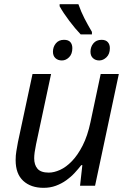

<svg xmlns="http://www.w3.org/2000/svg" viewBox="-20 -891 619 921"><path d="M55 -123Q55 -146 58.5 -166Q62 -186 66 -209L136 -536H225L153 -199Q144 -156 144 -132Q144 -100 160 -81.5Q176 -63 214 -63Q239 -63 268 -76Q297 -89 325 -118Q353 -147 376.5 -193Q400 -239 414 -305L463 -536H550L436 0H364L375 -99H370Q356 -81 338 -61.5Q320 -42 297.5 -26Q275 -10 248 0Q221 10 189 10Q128 10 91.5 -23.5Q55 -57 55 -123ZM367 -726Q341 -753 312 -791.5Q283 -830 266 -861V-871H356Q369 -834 385 -803Q401 -772 421 -738V-726ZM277 -601Q258 -601 246 -612Q234 -623 234 -643Q234 -666 248 -683Q262 -700 287 -700Q308 -700 317.5 -689Q327 -678 327 -660Q327 -632 311.5 -616.5Q296 -601 277 -601ZM456 -601Q438 -601 426 -612Q414 -623 414 -643Q414 -666 428 -683Q442 -700 467 -700Q487 -700 497 -689Q507 -678 507 -660Q507 -632 491 -616.5Q475 -601 456 -601Z"/></svg>

Font: BC Sans
Style: Italic
Weight: 400
Italic angle: -12°
Designer: Monotype Design Team
Designer: Province of B.C.
Foundry: Monotype Imaging Inc.
Version: Version 2.000;GOOG;noto-source:20170915:90ef993387c0